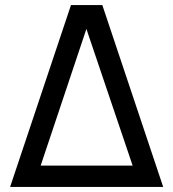

<svg xmlns="http://www.w3.org/2000/svg" viewBox="-20 -740 686 760"><path d="M261 -720 20 0H626L385 -720ZM322 -625.5 505 -84.5H141Z"/></svg>

Font: Hauora Medium
Style: Regular
Weight: 500
Designer: Wayne Shih
Foundry: WCYS
Version: Version 1.001;hotconv 1.0.109;makeotfexe 2.5.65596